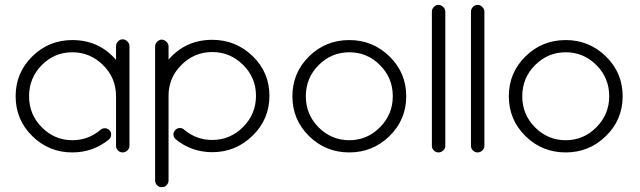

<svg xmlns="http://www.w3.org/2000/svg" viewBox="-20 -624 2619 786"><path d="M510 -27Q510 -16 501.5 -8Q493 0 482 0Q471 0 463 -8Q455 -16 455 -27V-230Q455 -305 402 -357.5Q349 -410 276 -410Q203 -410 151 -357.5Q99 -305 99 -230Q99 -155 151.5 -102.5Q204 -50 276 -50Q341 -50 391 -92Q398 -99 409 -99Q420 -99 427.5 -91.5Q435 -84 435 -73Q435 -62 427 -54Q362 0 276 0Q180 0 112 -67Q44 -134 44 -230Q44 -326 112 -393Q180 -460 276 -460Q385 -460 455 -379V-435Q455 -446 463 -454.5Q471 -463 482 -463Q493 -463 501.5 -454.5Q510 -446 510 -435Z M615 -434Q615 -445 623 -453Q631 -461 642 -462Q653 -461 661.5 -453Q670 -445 670 -434V-380Q740 -461 849 -461Q945 -461 1014 -394.5Q1083 -328 1083 -232Q1083 -136 1014 -68.5Q945 -1 849 -1Q763 -1 698 -55Q690 -63 690 -74Q690 -84 698 -92Q706 -100 716 -100Q727 -100 734 -93Q784 -51 849 -51Q922 -51 975 -104Q1028 -157 1028 -232Q1028 -306 975 -358.5Q922 -411 849 -411Q776 -411 723 -358.5Q670 -306 670 -232V115Q670 126 661.5 134.5Q653 143 642 142Q631 143 623 134.5Q615 126 615 115Z M1588 -230Q1588 -305 1535.5 -357.5Q1483 -410 1410 -410Q1337 -410 1284.5 -357.5Q1232 -305 1232 -230Q1232 -155 1284.5 -102.5Q1337 -50 1410 -50Q1483 -50 1535.5 -103Q1588 -156 1588 -230ZM1410 0Q1313 0 1245 -67Q1177 -134 1177 -230Q1177 -326 1245 -393Q1313 -460 1410 -460Q1506 -460 1574.5 -393Q1643 -326 1643 -230Q1643 -134 1574.5 -67Q1506 0 1410 0Z M1748 -576Q1748 -587 1756 -595.5Q1764 -604 1775 -604Q1786 -604 1794.5 -595.5Q1803 -587 1803 -576V-27Q1803 -16 1794.5 -8Q1786 0 1775 0Q1764 0 1756 -8Q1748 -16 1748 -27Z M1908 -576Q1908 -587 1916 -595.5Q1924 -604 1935 -604Q1946 -604 1954.5 -595.5Q1963 -587 1963 -576V-27Q1963 -16 1954.5 -8Q1946 0 1935 0Q1924 0 1916 -8Q1908 -16 1908 -27Z M2474 -230Q2474 -305 2421.5 -357.5Q2369 -410 2296 -410Q2223 -410 2170.5 -357.5Q2118 -305 2118 -230Q2118 -155 2170.5 -102.5Q2223 -50 2296 -50Q2369 -50 2421.5 -103Q2474 -156 2474 -230ZM2296 0Q2199 0 2131 -67Q2063 -134 2063 -230Q2063 -326 2131 -393Q2199 -460 2296 -460Q2392 -460 2460.5 -393Q2529 -326 2529 -230Q2529 -134 2460.5 -67Q2392 0 2296 0Z"/></svg>

Font: RIT Ala
Style: Regular
Weight: 400
Designer: Radhakrishan VN, Aswathy J
Version: 1.0